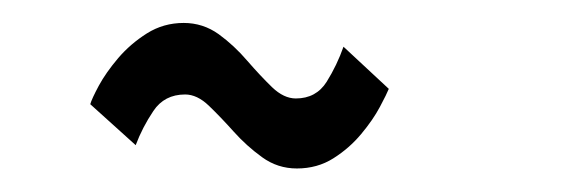

<svg xmlns="http://www.w3.org/2000/svg" viewBox="-20 -491 490 164"><path d="M233.6 -347.1Q217.1 -347.1 203.9 -356.7Q190.6 -366.3 179.5 -378.7Q168.4 -391.1 158.4 -400.7Q148.4 -410.3 138.1 -410.3Q120.4 -410.3 111 -396.2Q101.6 -382.2 95.9 -367L57.1 -402Q58.4 -406.6 64.4 -417.8Q70.4 -428.9 80.9 -441.3Q91.4 -453.6 105.5 -462.5Q119.7 -471.4 136.9 -471.4Q153.4 -471.4 166.8 -461.8Q180.1 -452.1 191.2 -439.1Q202.4 -426.2 212.4 -416.5Q222.4 -406.9 232.7 -406.9Q250 -406.9 259 -421.1Q267.9 -435.4 273.4 -451.1L312.1 -415.1Q310.4 -410.8 304.5 -399.7Q298.6 -388.6 288.5 -376.5Q278.4 -364.4 264.8 -355.8Q251.1 -347.1 233.6 -347.1Z"/></svg>

Font: League Mono Thin Condensed
Style: Regular
Weight: 100
Width: 1
Designer: Tyler Finck
Foundry: The League of Moveable Type / Tyler Finck
Version: Version 2.300;RELEASE